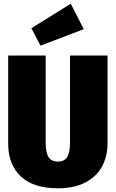

<svg xmlns="http://www.w3.org/2000/svg" viewBox="-20 -995 623 1034"><path d="M559 -222Q559 -153 529.5 -98.5Q500 -44 440 -12.5Q380 19 292 19Q159 19 91.5 -45.5Q24 -110 24 -222V-696H226V-228Q226 -174 241 -149.5Q256 -125 292 -125Q327 -125 342 -149.5Q357 -174 357 -228V-696H559ZM361 -975 431 -838 198 -749 149 -843Z"/></svg>

Font: Fira Sans Condensed Black
Style: Regular
Weight: 900
Width: 3
Designer: Carrois Corporate & Edenspiekermann AG
Foundry: Carrois Corporate GbR & Edenspiekermann AG
Version: Version 4.203